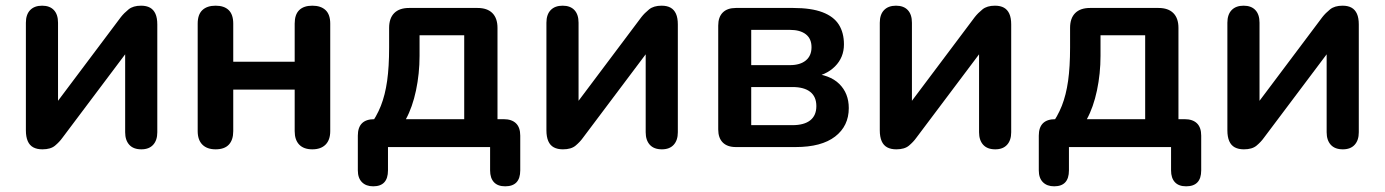

<svg xmlns="http://www.w3.org/2000/svg" viewBox="-20 -517 4868 675"><path d="M129 8Q110 8 97 1Q84 -6 77.5 -21Q71 -36 71 -59V-437Q71 -466 86 -481.5Q101 -497 128 -497Q155 -497 169.5 -481.5Q184 -466 184 -437V-128H158L405 -457Q416 -471 432 -484Q448 -497 476 -497Q495 -497 507.5 -490Q520 -483 526.5 -468.5Q533 -454 533 -431V-52Q533 -24 518.5 -8Q504 8 477 8Q449 8 434.5 -8Q420 -24 420 -52V-362H447L199 -32Q189 -18 173.5 -5Q158 8 129 8Z M738 8Q708 8 691.5 -8.5Q675 -25 675 -56V-434Q675 -466 691.5 -481.5Q708 -497 738 -497Q768 -497 784 -481.5Q800 -466 800 -434V-300H1016V-434Q1016 -466 1032 -481.5Q1048 -497 1078 -497Q1108 -497 1124.5 -481.5Q1141 -466 1141 -434V-56Q1141 -25 1124.5 -8.5Q1108 8 1078 8Q1048 8 1032 -8.5Q1016 -25 1016 -56V-202H800V-56Q800 -25 784.5 -8.5Q769 8 738 8Z M1292 138Q1267 138 1252.5 123.5Q1238 109 1238 82V-40Q1238 -98 1296 -98H1352L1278 -72Q1304 -107 1319 -145Q1334 -183 1341 -232.5Q1348 -282 1348 -350V-419Q1348 -453 1366 -471Q1384 -489 1418 -489H1659Q1693 -489 1711 -471Q1729 -453 1729 -419V-40L1671 -98H1751Q1779 -98 1794 -83.5Q1809 -69 1809 -40V82Q1809 138 1756 138Q1730 138 1716.5 123.5Q1703 109 1703 82V0H1344V82Q1344 138 1292 138ZM1407 -98H1612V-393H1455V-321Q1455 -258 1442.5 -199Q1430 -140 1407 -98Z M1959 8Q1940 8 1927 1Q1914 -6 1907.5 -21Q1901 -36 1901 -59V-437Q1901 -466 1916 -481.5Q1931 -497 1958 -497Q1985 -497 1999.5 -481.5Q2014 -466 2014 -437V-128H1988L2235 -457Q2246 -471 2262 -484Q2278 -497 2306 -497Q2325 -497 2337.5 -490Q2350 -483 2356.5 -468.5Q2363 -454 2363 -431V-52Q2363 -24 2348.5 -8Q2334 8 2307 8Q2279 8 2264.5 -8Q2250 -24 2250 -52V-362H2277L2029 -32Q2019 -18 2003.5 -5Q1988 8 1959 8Z M2567 0Q2537 0 2521 -16Q2505 -32 2505 -62V-427Q2505 -457 2521 -473Q2537 -489 2567 -489H2769Q2832 -489 2871.5 -474Q2911 -459 2929 -430.5Q2947 -402 2947 -361Q2947 -315 2915.5 -283.5Q2884 -252 2832 -245V-259Q2897 -255 2930.5 -222Q2964 -189 2964 -137Q2964 -74 2916 -37Q2868 0 2777 0ZM2621 -77H2766Q2807 -77 2828.5 -94Q2850 -111 2850 -144Q2850 -177 2828.5 -194Q2807 -211 2766 -211H2621ZM2621 -288H2757Q2793 -288 2813 -304.5Q2833 -321 2833 -351Q2833 -381 2813 -396.5Q2793 -412 2757 -412H2621Z M3131 8Q3112 8 3099 1Q3086 -6 3079.5 -21Q3073 -36 3073 -59V-437Q3073 -466 3088 -481.5Q3103 -497 3130 -497Q3157 -497 3171.5 -481.5Q3186 -466 3186 -437V-128H3160L3407 -457Q3418 -471 3434 -484Q3450 -497 3478 -497Q3497 -497 3509.5 -490Q3522 -483 3528.5 -468.5Q3535 -454 3535 -431V-52Q3535 -24 3520.5 -8Q3506 8 3479 8Q3451 8 3436.5 -8Q3422 -24 3422 -52V-362H3449L3201 -32Q3191 -18 3175.5 -5Q3160 8 3131 8Z M3686 138Q3661 138 3646.5 123.5Q3632 109 3632 82V-40Q3632 -98 3690 -98H3746L3672 -72Q3698 -107 3713 -145Q3728 -183 3735 -232.5Q3742 -282 3742 -350V-419Q3742 -453 3760 -471Q3778 -489 3812 -489H4053Q4087 -489 4105 -471Q4123 -453 4123 -419V-40L4065 -98H4145Q4173 -98 4188 -83.5Q4203 -69 4203 -40V82Q4203 138 4150 138Q4124 138 4110.5 123.5Q4097 109 4097 82V0H3738V82Q3738 138 3686 138ZM3801 -98H4006V-393H3849V-321Q3849 -258 3836.5 -199Q3824 -140 3801 -98Z M4353 8Q4334 8 4321 1Q4308 -6 4301.5 -21Q4295 -36 4295 -59V-437Q4295 -466 4310 -481.5Q4325 -497 4352 -497Q4379 -497 4393.5 -481.5Q4408 -466 4408 -437V-128H4382L4629 -457Q4640 -471 4656 -484Q4672 -497 4700 -497Q4719 -497 4731.5 -490Q4744 -483 4750.5 -468.5Q4757 -454 4757 -431V-52Q4757 -24 4742.5 -8Q4728 8 4701 8Q4673 8 4658.5 -8Q4644 -24 4644 -52V-362H4671L4423 -32Q4413 -18 4397.5 -5Q4382 8 4353 8Z"/></svg>

Font: Nunito ExtraLight
Style: Regular
Weight: 200
Designer: Vernon Adams
Foundry: Vernon Adams
Version: Version 3.602